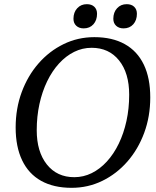

<svg xmlns="http://www.w3.org/2000/svg" viewBox="-20 -884 747 920"><path d="M323 16Q237 16 177 -17.5Q117 -51 86 -116Q55 -181 55 -273Q55 -364 84 -442.5Q113 -521 164.5 -580Q216 -639 284.5 -672.5Q353 -706 432 -706Q518 -706 578 -672.5Q638 -639 669 -574.5Q700 -510 700 -417Q700 -326 671 -247.5Q642 -169 590.5 -110Q539 -51 470.5 -17.5Q402 16 323 16ZM336 -35Q380 -35 419.5 -54.5Q459 -74 492 -110Q525 -146 549 -195.5Q573 -245 586 -304.5Q599 -364 599 -430Q599 -534 550.5 -594.5Q502 -655 419 -655Q375 -655 335.5 -635.5Q296 -616 263 -580Q230 -544 206 -494.5Q182 -445 169 -385.5Q156 -326 156 -260Q156 -157 204.5 -96Q253 -35 336 -35ZM381 -748Q359 -748 345.5 -760.5Q332 -773 332 -794Q332 -825 350 -844.5Q368 -864 396 -864Q419 -864 432 -851.5Q445 -839 445 -818Q445 -787 427.5 -767.5Q410 -748 381 -748ZM572 -748Q550 -748 536.5 -760.5Q523 -773 523 -794Q523 -825 541 -844.5Q559 -864 587 -864Q610 -864 623 -851.5Q636 -839 636 -818Q636 -787 618.5 -767.5Q601 -748 572 -748Z"/></svg>

Font: Platypi Light Light
Style: Italic
Weight: 300
Italic angle: -13°
Version: Version 1.200